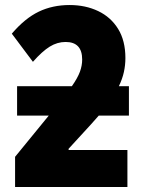

<svg xmlns="http://www.w3.org/2000/svg" viewBox="-20 -744 570 764"><path d="M40 0V-120L174 -284H48V-401H266Q289 -434 298 -458.5Q307 -483 307 -507Q307 -577 241 -577Q208 -577 178 -558.5Q148 -540 111 -498L27 -610Q79 -671 134 -697.5Q189 -724 257 -724Q320 -724 370.5 -700Q421 -676 450 -629Q479 -582 479 -513Q479 -485 473 -457.5Q467 -430 453 -401H493V-284H373Q358 -267 341 -248L253 -152V-147H487V0Z"/></svg>

Font: Noto Sans Mono Condensed Black
Style: Regular
Weight: 900
Width: 3
Designer: Monotype Design Team
Foundry: Monotype Imaging Inc.
Version: Version 2.014